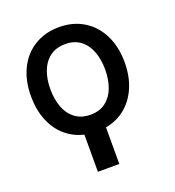

<svg xmlns="http://www.w3.org/2000/svg" viewBox="-133 -643 864 946"><g transform="rotate(-20 298.5 -169.5)"><path d="M424.8 -263.7Q424.8 -315.9 409.2 -357.7Q393.6 -399.4 361.6 -423.8Q329.6 -448.2 282.2 -448.2Q233.9 -448.2 201.4 -423.8Q168.9 -399.4 153.3 -357.7Q137.7 -315.9 137.7 -263.7Q137.7 -210.9 153.3 -169.2Q168.9 -127.4 201.4 -102.8Q233.9 -78.1 282.2 -78.1Q329.6 -78.1 361.8 -102.8Q394 -127.4 409.4 -169.2Q424.8 -210.9 424.8 -263.7ZM282.2 -537.1Q355 -537.1 410.6 -502.9Q466.3 -468.8 496.8 -406.7Q527.3 -344.7 527.3 -263.7Q527.3 -191.9 503.2 -134.5Q479 -77.1 434.8 -40.8Q390.6 -4.4 331.1 6.3V198.2H218.8V3.4Q162.6 -9.8 121.3 -46.4Q80.1 -83 58.1 -138.7Q36.1 -194.3 36.1 -263.7Q36.1 -345.2 66.4 -407Q96.7 -468.8 152.6 -502.9Q208.5 -537.1 282.2 -537.1Z"/></g></svg>

Font: Pretendard GOV Medium
Style: Regular
Weight: 500
Designer: Base glyphs from Inter by Rasmus Andersson; Hangeul glyphs from Noto Sans CJK(Source Han Sans) by Jang Soo-young and Kan
Foundry: Kil Hyung-jin
Version: Version 1.309